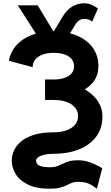

<svg xmlns="http://www.w3.org/2000/svg" viewBox="-20 -927 680 1173"><path d="M327.4 -700.6 213.2 -699.8 88.8 -894.3H210.2ZM492.2 -907Q517.1 -907 536.4 -899Q555.7 -891 566.8 -883Q578 -875 578 -875L543.8 -795.3Q543.8 -795.3 529.8 -803.4Q515.8 -811.5 494.7 -811.5Q478.7 -811.5 464.4 -802.8Q450.1 -794 440.4 -776.8L393.2 -699.8L289.8 -703.9L357.1 -816.1Q385.1 -865.6 420.1 -886.3Q455.1 -907 492.2 -907ZM307.1 12.7Q273 12.7 249.1 18.6Q225.2 24.5 212.7 34.1Q200.3 43.8 200.3 54.5Q200.3 65.2 207.2 74.5Q214.1 83.7 232.4 89.2Q250.8 94.7 284.9 94.9Q310.7 94.9 328.8 88.4Q346.8 81.8 363.5 73.4Q380.3 65 401.5 58.6Q422.7 52.1 454.4 52.1Q485.6 52.1 511.5 59.1Q537.4 66.1 560 77Q582.6 87.8 604.8 100.5L571.7 226Q549.2 209.3 532.6 200.1Q515.9 190.9 498.2 187.4Q480.6 183.8 454.4 183.8Q434 183.8 418.5 190.2Q403 196.7 386.4 204.9Q369.8 213.1 346 219.5Q322.2 226 284.9 226Q202 226 150.5 200.6Q99.1 175.3 75.5 135.9Q51.9 96.5 51.9 54.5Q51.9 22.9 65.7 -7.7Q79.5 -38.3 109.6 -63.5Q139.7 -88.8 188.6 -103.7Q237.5 -118.6 307.1 -118.6Q353 -118.6 386.7 -130.9Q420.4 -143.2 438.8 -165.4Q457.1 -187.6 457.1 -217.5Q457.1 -240.1 446.6 -258.2Q436.1 -276.2 416.6 -289.4Q397 -302.5 369.3 -309.5Q341.7 -316.4 307.1 -316.4H255.2V-441.4H307.1Q345.7 -441.4 373.7 -451Q401.7 -460.5 417.1 -478.4Q432.5 -496.3 432.5 -521.3Q432.5 -546.5 418.3 -565Q404 -583.5 376.3 -593.8Q348.5 -604.1 307.1 -604.1Q266.2 -604.1 237.6 -592.6Q209.1 -581.2 194.2 -561.5Q179.4 -541.8 179.4 -516.6L34.2 -555.7Q43.5 -608.8 78.8 -649.3Q114.1 -689.7 172.1 -712.5Q230.2 -735.4 307.1 -735.4Q389.6 -735.4 451.2 -709Q512.8 -682.6 546.9 -635.3Q581 -587.9 581 -524.4Q581 -489.8 571.4 -465Q561.8 -440.1 547.8 -423.6Q533.7 -407 520.2 -396.8Q506.7 -386.6 498.7 -381.3Q508.7 -375.5 526.2 -362.7Q543.7 -350 562 -329.6Q580.4 -309.3 593 -280.7Q605.6 -252.1 605.6 -214.4Q605.6 -142.1 567.1 -91.3Q528.7 -40.5 461.4 -13.9Q394 12.7 307.1 12.7Z"/></svg>

Font: Giphurs SC
Style: Regular
Weight: 400
Version: Version 0.920